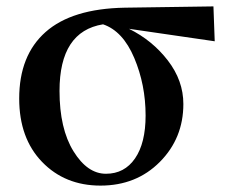

<svg xmlns="http://www.w3.org/2000/svg" viewBox="-20 -564 714 600"><path d="M435 -203Q435 -299 399.5 -383Q364 -467 302 -488Q166 -466 166 -280Q166 -162 209.5 -91.5Q253 -21 311 -21Q369 -21 402 -69Q435 -117 435 -203ZM651 -435 383 -474Q456 -438 504.5 -375Q553 -312 553 -239Q553 -132 479.5 -58Q406 16 294 16Q183 16 111.5 -58Q40 -132 40 -256Q40 -391 122.5 -464Q205 -537 370 -540L647 -544Z"/></svg>

Font: Swei Spring CJKtc
Style: Bold
Weight: 700
Version: Version 1.021